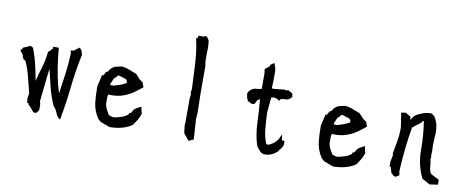

<svg xmlns="http://www.w3.org/2000/svg" viewBox="-62 -984 3137 1274"><g transform="rotate(10 1506.0 -347.5)"><path d="M335.9 -58.6H335.4L323.7 -70.8Q297.4 -131.3 282.2 -191.4Q267.1 -251.5 253.9 -309.1Q247.1 -259.8 241.7 -202.4Q236.3 -145 229 -86.4Q234.4 -75.7 234.4 -60.5V-27.8L218.8 -5.9H203.1H199.2L169.4 -42L159.2 -49.8L155.8 -60.5H147.5L143.6 -91.8L149.4 -126.5L121.6 -235.8Q108.4 -289.6 86.4 -335.9L73.2 -339.8V-348.6H66.4V-356.4Q66.4 -363.8 61.5 -371.3Q56.6 -378.9 51.8 -385.7L44.9 -390.1V-405.3H52.2L56.2 -417L104 -437.5L121.6 -428.7Q145 -368.7 158.2 -308.6Q168.5 -261.2 177.7 -214.8Q187.5 -258.8 201.7 -303.2Q218.8 -357.9 225.1 -419.4L238.3 -428.2L240.7 -433.1L252.9 -445.8V-458H290.5Q303.2 -309.6 331.5 -204.6Q337.9 -182.1 344.7 -160.2Q355 -225.1 364 -294.7Q373 -364.3 376 -438L370.1 -453.6L396.5 -457V-460.9L427.7 -482.9L432.1 -478Q442.9 -467.8 444.8 -457Q445.8 -449.7 450.7 -440.4Q426.8 -330.6 415 -219.5Q403.3 -108.4 383.8 -2.4L381.3 10.7Q368.7 0.5 366.7 -1.5Q356.4 -11.7 351.1 -27.3Q345.7 -42.5 335.9 -57.1Z M586.9 -235.8Q586.9 -243.7 586.9 -252.9L605 -329.1H614.3L627.4 -354L637.7 -357.9L653.3 -380.4L675.3 -397L723.1 -408.2Q752.9 -405.3 776.9 -395.3Q800.8 -385.3 826.7 -376L855 -344.7L878.4 -328.1L889.2 -296.9L849.6 -266.1Q811.5 -236.3 768.1 -221.2Q731.9 -208.5 689.5 -208.5Q674.3 -208.5 671.4 -209L668 -210Q664.1 -198.2 664.1 -184.1V-146Q667 -127 675.8 -109.4Q685.1 -92.3 695.3 -75.2Q707.5 -71.3 717.8 -67.9Q722.2 -66.4 728.3 -66.4Q734.4 -66.4 742.7 -68.4Q781.2 -76.7 803.2 -88.4Q812.5 -93.8 821.8 -100.6L826.7 -113.3H835L843.3 -125.5L852.5 -141.1L868.7 -152.3L897.9 -168L908.7 -120.6Q899.9 -95.2 889.2 -77.6Q878.4 -60.1 863.8 -39.1Q831.5 -17.1 793 -7.6Q754.4 2 713.9 2H712.4L647.9 -22.5L629.9 -40Q598.1 -87.9 591.8 -141.6Q586.9 -186.5 586.9 -235.8ZM686.5 -322.3H685.5Q682.6 -308.6 674.8 -294.9Q669.4 -286.1 669.4 -276.4Q669.4 -274.9 669.9 -273.4H692.4L741.2 -288.6L773.9 -304.7L774.9 -316.4L766.6 -329.1Q750 -334 739.7 -338.1Q729.5 -342.3 723.4 -343.8Q717.3 -345.2 711.4 -345.7L689.9 -322.3Z M1204.1 -276.9 1208 -305.2 1204.1 -319.8 1208 -341.3Q1204.1 -428.7 1199.7 -512.2Q1195.3 -595.7 1178.7 -668.9L1176.8 -678.7H1184.6L1190.4 -698.2H1214.8L1218.3 -695.3L1240.2 -704.6L1253.4 -691.4Q1263.7 -677.2 1263.7 -659.2Q1263.7 -644 1265.6 -628.4L1263.7 -571.8L1265.6 -560.5L1263.7 -545.9L1269.5 -506.3V-323.2L1272.5 -194.3L1269.5 -150.4L1277.8 -13.7L1244.6 1L1208.5 -44.9L1201.7 -103.5L1204.1 -106.9Z M1731.4 -546.9V-491.2L1729 -437.5H1751.5L1814.9 -444.3L1829.1 -440.9L1838.4 -445.3L1868.2 -428.2L1874 -406.2Q1868.7 -399.9 1865.2 -396.5Q1850.6 -381.8 1832.5 -381.8Q1816.9 -381.8 1801.3 -378.9L1790 -364.7L1783.7 -370.1Q1776.9 -376.5 1770.5 -377Q1761.7 -377.9 1753.4 -381.3L1735.8 -377.4L1726.6 -273.4Q1728.5 -220.2 1733.6 -166Q1738.8 -111.8 1757.3 -67.4L1770 -64.9Q1806.6 -77.1 1833 -113.3L1849.6 -149.4L1855.5 -109.4H1865.2H1873V-81.5L1862.3 -57.6H1858.9L1857.4 -52.2L1849.6 -45.9L1845.7 -34.2H1842.8V-33.7Q1830.6 -22.5 1820.8 -16.1Q1811 -9.8 1801.3 -5.9Q1781.7 2 1757.8 2Q1738.3 1.5 1724.1 -14.2Q1712.9 -27.3 1701.2 -42Q1677.7 -112.8 1674.8 -195.3Q1671.9 -277.8 1664.6 -353.5H1663.6L1647 -342.3L1635.7 -317.9L1622.6 -313L1601.6 -317.9V-324.2H1587.4L1584.5 -339.8H1580.6L1573.7 -375L1580.1 -389.6Q1584.5 -395 1588.4 -398.9Q1605.5 -416 1626 -417Q1644.5 -418 1664.1 -422.4V-526.9L1660.6 -556.2L1689 -578.1L1693.8 -590.8L1715.8 -606.4L1719.7 -598.1Q1731.4 -575.2 1731.4 -546.9Z M2092.8 -235.8Q2092.8 -243.7 2092.8 -252.9L2110.8 -329.1H2120.1L2133.3 -354L2143.6 -357.9L2159.2 -380.4L2181.2 -397L2229 -408.2Q2258.8 -405.3 2282.7 -395.3Q2306.6 -385.3 2332.5 -376L2360.8 -344.7L2384.3 -328.1L2395 -296.9L2355.5 -266.1Q2317.4 -236.3 2273.9 -221.2Q2237.8 -208.5 2195.3 -208.5Q2180.2 -208.5 2177.2 -209L2173.8 -210Q2169.9 -198.2 2169.9 -184.1V-146Q2172.9 -127 2181.6 -109.4Q2190.9 -92.3 2201.2 -75.2Q2213.4 -71.3 2223.6 -67.9Q2228 -66.4 2234.1 -66.4Q2240.2 -66.4 2248.5 -68.4Q2287.1 -76.7 2309.1 -88.4Q2318.4 -93.8 2327.6 -100.6L2332.5 -113.3H2340.8L2349.1 -125.5L2358.4 -141.1L2374.5 -152.3L2403.8 -168L2414.6 -120.6Q2405.8 -95.2 2395 -77.6Q2384.3 -60.1 2369.6 -39.1Q2337.4 -17.1 2298.8 -7.6Q2260.3 2 2219.7 2H2218.3L2153.8 -22.5L2135.7 -40Q2104 -87.9 2097.7 -141.6Q2092.8 -186.5 2092.8 -235.8ZM2192.4 -322.3H2191.4Q2188.5 -308.6 2180.7 -294.9Q2175.3 -286.1 2175.3 -276.4Q2175.3 -274.9 2175.8 -273.4H2198.2L2247.1 -288.6L2279.8 -304.7L2280.8 -316.4L2272.5 -329.1Q2255.9 -334 2245.6 -338.1Q2235.4 -342.3 2229.2 -343.8Q2223.1 -345.2 2217.3 -345.7L2195.8 -322.3Z M2775.4 -208.5Q2775.4 -305.7 2760.7 -398.4L2758.3 -398.9L2750 -395.5V-393.6V-389.6L2690.9 -343.3Q2667 -212.9 2658.2 -42.5L2663.1 -16.6L2638.2 -2L2617.2 -11.7V-18.6L2608.9 -21L2596.7 -62.5H2588.9V-95.7L2597.7 -140.1L2594.7 -150.9Q2603.5 -197.8 2610.6 -238.8Q2617.7 -279.8 2617.7 -317.4Q2617.7 -326.7 2617.2 -335.9L2602.5 -428.7L2633.3 -433.1L2668.9 -411.6V-407.2V-390.6L2693.8 -423.8Q2718.3 -439.5 2743.7 -448.7Q2769 -458 2799.8 -458H2802.2L2822.3 -443.8Q2843.3 -413.1 2848.6 -377.9Q2851.6 -358.9 2851.6 -340.6Q2851.6 -322.3 2849.6 -305.2L2847.7 -252.9L2849.6 -206.5L2847.7 -189.5L2849.6 -171.9L2847.7 -157.7Q2853.5 -133.3 2855 -106.9Q2856.4 -80.6 2869.6 -61.5L2925.8 -32.2V-27.3V0L2870.6 8.3L2817.4 -21.5Q2795.9 -65.4 2785.6 -111.6Q2775.4 -157.7 2775.4 -208.5Z"/></g></svg>

Font: Bakudai
Style: Bold
Weight: 700
Version: Version 1.48